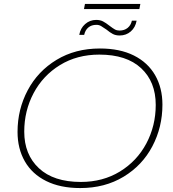

<svg xmlns="http://www.w3.org/2000/svg" viewBox="-20 -950 877 974"><path d="M69 -281Q69 -395 120.5 -492Q172 -589 267 -646.5Q362 -704 487 -704Q588 -704 659 -668.5Q730 -633 767 -568.5Q804 -504 804 -419Q804 -305 753 -208Q702 -111 607 -53.5Q512 4 387 4Q286 4 214.5 -31.5Q143 -67 106 -131.5Q69 -196 69 -281ZM770 -418Q770 -535 696 -604Q622 -673 484 -673Q371 -673 284.5 -620Q198 -567 150.5 -477.5Q103 -388 103 -282Q103 -166 177.5 -96.5Q252 -27 390 -27Q502 -27 588.5 -80Q675 -133 722.5 -222.5Q770 -312 770 -418ZM520 -800Q503 -812 492.5 -818Q482 -824 469 -824Q444 -824 428 -810.5Q412 -797 407 -773H382Q388 -807 412 -828Q436 -849 468 -849Q488 -849 502.5 -841.5Q517 -834 536 -819Q553 -806 563 -800.5Q573 -795 586 -795Q611 -795 627.5 -808.5Q644 -822 649 -845H673Q667 -811 643.5 -790.5Q620 -770 587 -770Q567 -770 552.5 -777.5Q538 -785 520 -800ZM411 -930H692L687 -904H406Z"/></svg>

Font: Montserrat Alternates ExLight
Style: Italic
Weight: 275
Italic angle: -11.3°
Designer: Julieta Ulanovsky
Foundry: Julieta Ulanovsky
Version: Version 7.200